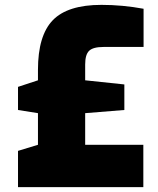

<svg xmlns="http://www.w3.org/2000/svg" viewBox="-20 -769 649 789"><path d="M54 -149 136 -174V-304L54 -317V-412L136 -439V-482Q136 -623 197 -686Q258 -749 397 -749Q483 -749 570 -733V-576H405Q363 -576 346.5 -560.5Q330 -545 330 -504V-439L491 -422V-317L330 -304V-174H569V0H54Z"/></svg>

Font: Exo Black
Style: Regular
Weight: 900
Designer: Natanael Gama
Foundry: Natanael Gama
Version: Version 1.500; ttfautohint (v1.6)